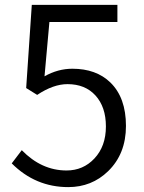

<svg xmlns="http://www.w3.org/2000/svg" viewBox="-20 -752 589 785"><path d="M28 -84 69 -138Q150 -55 252 -55Q320 -55 366 -104Q413 -154 413 -235Q413 -315 370 -362Q328 -408 256 -408Q198 -408 132 -364L87 -392L110 -732H460V-662H182L162 -440Q217 -471 276 -471Q373 -471 431 -415Q495 -353 495 -237Q495 -123 422 -52Q355 13 259 13Q125 13 28 -84Z"/></svg>

Font: KaiGen Gothic SC Normal
Style: Regular
Weight: 300
Designer: Ryoko NISHIZUKA Ë•øÂ°öÊ∂ºÂ≠ê (kana & ideographs); Paul D. Hunt (Latin, Greek & Cyrillic); Wenlong ZHANG Âº†ÊñáÈæô (bopom
Version: Version 1.001 October 10, 2014